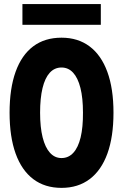

<svg xmlns="http://www.w3.org/2000/svg" viewBox="-20 -912 602 940"><path d="M281.2 7.8Q199.7 7.8 143.1 -34.9Q86.4 -77.6 56.6 -159.9Q26.9 -242.2 26.9 -360.4Q26.9 -478.5 56.4 -560.5Q85.9 -642.6 142.6 -685.1Q199.2 -727.5 281.2 -727.5Q361.8 -727.5 418.7 -684.8Q475.6 -642.1 505.6 -560.1Q535.6 -478 535.6 -360.4Q535.6 -242.7 505.9 -160.4Q476.1 -78.1 419.2 -35.2Q362.3 7.8 281.2 7.8ZM281.2 -138.2Q315.4 -138.2 339.1 -164.1Q362.8 -189.9 374.8 -239.5Q386.7 -289.1 386.2 -360.4Q386.2 -432.1 373.8 -481.4Q361.3 -530.8 337.9 -556.2Q314.5 -581.5 281.2 -581.5Q247.1 -581.5 223.6 -555.9Q200.2 -530.3 188.2 -480.7Q176.3 -431.2 176.3 -360.4Q176.3 -289.1 188.7 -239.5Q201.2 -189.9 224.6 -164.1Q248 -138.2 281.2 -138.2ZM89.8 -790.5V-892.1H473.6V-790.5Z"/></svg>

Font: Reddit Mono ExtraBold
Style: Regular
Weight: 800
Monospace: yes
Designer: Stephen Hutchings
Foundry: Reddit
Version: Version 1.014